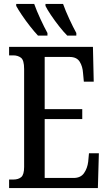

<svg xmlns="http://www.w3.org/2000/svg" viewBox="-20 -951 549 971"><path d="M26 0V-43H47Q73 -43 87.5 -55.5Q102 -68 102 -107V-602Q102 -647 86 -659Q70 -671 47 -671H26V-714H450L454 -538H404L400 -581Q398 -615 383 -639Q368 -663 332 -663H206V-399H396V-349H206V-51H352Q388 -51 405 -75.5Q422 -100 426 -133L430 -176H480L475 0ZM320 -771Q302 -789 279.5 -817.5Q257 -846 237.5 -875Q218 -904 210 -921V-931H299Q311 -897 330.5 -855Q350 -813 366 -784V-771ZM172 -771Q155 -789 132.5 -817.5Q110 -846 90.5 -875Q71 -904 62 -921V-931H153Q165 -897 184.5 -855Q204 -813 220 -784V-771Z"/></svg>

Font: Noto Serif ExtraCondensed Medium
Style: Regular
Weight: 500
Width: 2
Designer: Monotype Design Team
Foundry: Monotype Imaging Inc.
Version: Version 2.015